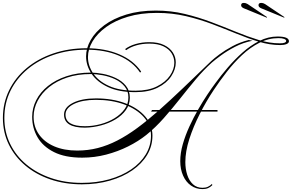

<svg xmlns="http://www.w3.org/2000/svg" viewBox="-70 -1034 2014 1325"><path d="M1328 271Q1283 271 1248 246.5Q1213 222 1193.5 178Q1174 134 1174 78Q1174 22 1191.5 -39Q1209 -100 1237 -161Q1265 -222 1297.5 -278.5Q1330 -335 1361.5 -382Q1393 -429 1417 -461Q1454 -512 1501.5 -567.5Q1549 -623 1604 -672Q1659 -721 1720 -751.5Q1781 -782 1845 -782Q1884 -782 1904 -774Q1924 -766 1924 -749Q1924 -737 1907.5 -730Q1891 -723 1864 -723Q1793 -723 1718.5 -745.5Q1644 -768 1563.5 -801Q1483 -834 1396 -867Q1309 -900 1213.5 -922.5Q1118 -945 1013 -945Q901 -945 812.5 -918.5Q724 -892 662.5 -847.5Q601 -803 569 -749Q537 -695 537 -640Q537 -581 573 -527.5Q609 -474 682 -441Q755 -408 865 -408Q953 -408 1012.5 -437.5Q1072 -467 1102.5 -511.5Q1133 -556 1133 -601Q1133 -636 1114.5 -666Q1096 -696 1057.5 -714.5Q1019 -733 960 -733Q912 -733 870.5 -721Q829 -709 801 -688L793 -695Q823 -718 867 -730.5Q911 -743 960 -743Q1022 -743 1062.5 -723Q1103 -703 1123 -671.5Q1143 -640 1143 -603Q1143 -555 1111.5 -507.5Q1080 -460 1018 -429Q956 -398 864 -398Q750 -398 674.5 -433.5Q599 -469 561.5 -525.5Q524 -582 524 -645Q524 -702 556 -758Q588 -814 650 -860Q712 -906 801.5 -933.5Q891 -961 1005 -961Q1109 -961 1204.5 -938Q1300 -915 1388.5 -881.5Q1477 -848 1558.5 -814.5Q1640 -781 1715.5 -758Q1791 -735 1861 -735Q1884 -735 1894.5 -739.5Q1905 -744 1905 -752Q1905 -760 1891 -765.5Q1877 -771 1852 -771Q1783 -771 1719.5 -738.5Q1656 -706 1600 -653.5Q1544 -601 1495 -538Q1446 -475 1405 -413Q1353 -335 1308.5 -247.5Q1264 -160 1236.5 -74.5Q1209 11 1209 85Q1209 132 1222 172.5Q1235 213 1261.5 237.5Q1288 262 1328 262Q1349 262 1364.5 255Q1380 248 1393 235L1395 244Q1382 257 1366 264Q1350 271 1328 271ZM495 238Q377 238 277.5 204Q178 170 104.5 108Q31 46 -9.5 -37.5Q-50 -121 -50 -220Q-50 -323 -7 -411Q36 -499 114 -564Q192 -629 297.5 -665Q403 -701 527 -701Q655 -701 753.5 -659Q852 -617 904 -540L897 -533Q846 -609 750.5 -650Q655 -691 527 -691Q405 -691 301.5 -656Q198 -621 121.5 -557.5Q45 -494 2.5 -408Q-40 -322 -40 -220Q-40 -123 0 -41Q40 41 112 101Q184 161 281.5 194.5Q379 228 495 228Q597 228 684 203.5Q771 179 835.5 135Q900 91 936 31.5Q972 -28 972 -98Q972 -170 923 -225.5Q874 -281 788 -313Q702 -345 592 -345Q498 -345 440 -316.5Q382 -288 382 -243Q382 -163 516 -163Q571 -163 624.5 -177.5Q678 -192 721 -218.5Q764 -245 790 -281Q816 -317 816 -362Q816 -406 790.5 -437Q765 -468 725 -487Q685 -506 640 -514.5Q595 -523 556 -523Q466 -523 393.5 -499Q321 -475 269.5 -433.5Q218 -392 190 -339Q162 -286 162 -228Q162 -158 199.5 -105.5Q237 -53 304.5 -24Q372 5 463 5Q537 5 605 -12.5Q673 -30 740 -64.5Q807 -99 877 -150.5Q947 -202 1024.5 -270.5Q1102 -339 1191.5 -424.5Q1281 -510 1387 -612Q1406 -630 1444 -658.5Q1482 -687 1534 -715Q1586 -743 1646 -758L1672 -753Q1608 -740 1553 -711.5Q1498 -683 1457 -653Q1416 -623 1393 -603Q1336 -552 1281.5 -487Q1227 -422 1172.5 -353Q1118 -284 1060.5 -219Q1003 -154 940 -103Q885 -59 814 -23.5Q743 12 662.5 33Q582 54 497 54Q379 54 302.5 15.5Q226 -23 189 -87Q152 -151 152 -228Q152 -288 180 -343Q208 -398 261 -440.5Q314 -483 389 -508Q464 -533 557 -533Q593 -533 639 -524.5Q685 -516 728 -496Q771 -476 798.5 -442.5Q826 -409 826 -360Q826 -313 799 -275Q772 -237 726.5 -210Q681 -183 626.5 -168.5Q572 -154 516 -153Q372 -153 372 -243Q372 -293 433 -324Q494 -355 592 -355Q705 -355 793 -322Q881 -289 931.5 -231Q982 -173 982 -98Q982 -26 945.5 35Q909 96 843 141.5Q777 187 688 212.5Q599 238 495 238ZM973 -264 979 -275H1431V-264ZM1891 -912 1732 -977Q1714 -985 1714 -998Q1714 -1014 1733 -1014Q1746 -1014 1759 -1006L1893 -916ZM1771 -912 1612 -977Q1594 -985 1594 -998Q1594 -1014 1613 -1014Q1626 -1014 1639 -1006L1773 -916Z"/></svg>

Font: Ballet
Style: Regular
Weight: 400
Designer: Maximiliano R. Sproviero
Foundry: Omnibus-Type
Version: Version 1.100